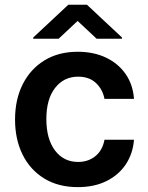

<svg xmlns="http://www.w3.org/2000/svg" viewBox="-20 -768 617 799"><path d="M304 10.7Q222.7 10.7 164.1 -25.2Q105.5 -61.1 74 -124.6Q42.6 -188.2 42.6 -270.6Q42.6 -354 74.6 -417.4Q106.5 -480.8 165 -516.7Q223.4 -552.6 303.3 -552.6Q370 -552.6 421.2 -528.2Q472.3 -503.9 502.8 -459.9Q533.4 -415.8 537.6 -356.5H414.8Q407.3 -396 379.4 -422.4Q351.6 -448.9 305 -448.9Q245.7 -448.9 209.3 -402.2Q172.9 -355.5 172.9 -272.7Q172.9 -189.3 209 -141.7Q245 -94.1 305 -94.1Q347.3 -94.1 377 -118.3Q406.6 -142.4 414.8 -186.4H537.6Q533 -128.6 503.6 -84.2Q474.1 -39.8 423.3 -14.6Q372.5 10.7 304 10.7ZM224.1 -606.9 302.9 -680.8 382.1 -606.9H487.6V-611.9L342 -748.2H264.2L118.3 -611.9V-606.9Z"/></svg>

Font: Inter UI Semi Bold
Style: Regular
Weight: 600
Designer: Rasmus Andersson
Foundry: rsms
Version: 3.2;8d6f07862